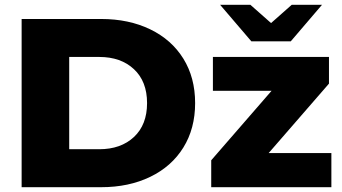

<svg xmlns="http://www.w3.org/2000/svg" viewBox="-20 -779 1422 799"><path d="M70 -700H401Q516 -700 605 -657Q694 -614 743 -535Q792 -456 792 -350Q792 -244 743 -165Q694 -86 605 -43Q516 0 401 0H70ZM393 -158Q483 -158 537.5 -209Q592 -260 592 -350Q592 -440 537.5 -491Q483 -542 393 -542H268V-158ZM1359 -142V0H859V-112L1110 -401H866V-542H1349V-431L1098 -142ZM1320 -759 1190 -607H1026L896 -759H1022L1108 -683L1194 -759Z"/></svg>

Font: Idrija
Style: Regular
Weight: 800
Designer: Julieta Ulanovsky
Foundry: Julieta Ulanovsky
Version: Version 7.200